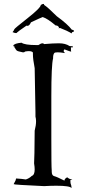

<svg xmlns="http://www.w3.org/2000/svg" viewBox="-20 -952 441 980"><path d="M345 8V4Q345 -3 340 -17L339 -32Q349 -36 349 -37H344Q335 -37 323 -47Q309 -40 309 -30Q269 -50 256.5 -53Q244 -56 244 -77V-83Q242 -98 242 -247Q242 -297 242 -459Q242 -621 251 -654V-658Q251 -673 257 -681Q260 -685 274 -685Q288 -685 312 -681Q305 -687 305 -692Q305 -696 309 -700Q340 -688 344 -688L343 -689Q342 -691 342 -712Q346 -709 348 -709Q351 -709 351 -714L350 -718Q350 -716 345 -716L335 -717Q314 -731 281 -731Q252 -731 205 -727Q202 -731 197 -731Q189 -731 176 -722H166Q106 -722 90 -734Q54 -731 47 -719Q55 -716 55 -715Q55 -714 53 -714L49 -717H48L55 -709Q61 -698 65.5 -694Q70 -690 96 -685H100Q105 -685 108 -689Q119 -691 127 -691Q143 -691 148 -684V-675Q148 -650 157 -604L161 -379V-357Q164 -346 164 -333Q164 -312 157 -285Q156 -141 154 -118Q157 -100 157 -87Q157 -59 142 -54Q130 -42 112 -36L89 -39L62 -41Q61 -32 55.5 -23Q50 -14 50 -12Q50 -9 205 -2Q240 -4 267 -4Q337 -4 345 8ZM345 -782Q347 -782 347 -785V-787Q358 -790 358 -794L357 -796Q353 -800 349 -800H347Q325 -829 270 -869Q224 -915 205 -927V-929Q205 -932 202 -932Q198 -932 192 -929Q187 -924 186 -924L189 -928Q188 -912 120.5 -859Q53 -806 53 -802.5Q53 -799 44 -788Q56 -783 62 -783Q65 -783 67.5 -786.5Q70 -790 115 -821L120 -820Q130 -820 138 -838Q191 -863 198 -865Q223 -857 264 -822H266Q276 -822 282 -811Q278 -809 278 -808L287 -809Q327 -793 338 -786Q343 -782 345 -782Z"/></svg>

Font: Xiaobo Songti 小帛宋体
Style: Regular
Weight: 400
Version: Version 1.501;March 17, 2024;FontCreator 14.0.0.2814 64-bit